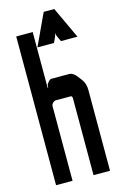

<svg xmlns="http://www.w3.org/2000/svg" viewBox="-125 -872 568 923"><g transform="rotate(-15 159.0 -410.0)"><path d="M236.3 -663.1Q236.3 -663.1 229.5 -676.8Q219.7 -696.3 219.7 -705.1H217.8Q217.8 -696.3 208 -676.8L201.2 -663.1H119.1L192.4 -820.3H245.1L318.4 -663.1ZM144.5 -500H233.4Q252.9 -500 270.5 -476.6L286.1 -456.1Q302.7 -434.6 302.7 -400.4V0H220.7V-382.8Q220.7 -394.5 211.9 -394.5H137.7Q130.9 -394.5 123 -386.7Q116.2 -378.9 116.2 -372.1V0H34.2V-740.2H116.2V-462.9H119.1Q119.1 -476.6 122.1 -480.5Q134.8 -500 144.5 -500Z"/></g></svg>

Font: Vancouver Drive
Style: Bold
Weight: 700
Designer: Valery Zaveryaev
Foundry: Cyreal (www.cyreal.org)
Version: Version 1.01